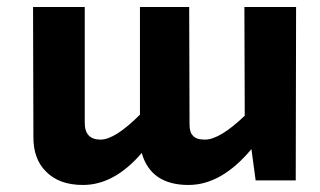

<svg xmlns="http://www.w3.org/2000/svg" viewBox="-20 -513 909 546"><path d="M821 0H707L695 -89Q610 13 516 13Q409 13 383 -78Q305 13 216 13Q148 13 111 -25Q74 -61 75 -126L74 -493H221V-166Q220 -116 266 -116Q307 -116 378 -187V-493H518L519 -166Q518 -138 528 -128Q537 -116 563 -116Q605 -116 676 -184L675 -493H822Z"/></svg>

Font: Taylor Sans Bold LRS
Style: Bold
Weight: 700
Italic angle: -8°
Designer: Natanael Gama
Version: Version 1.001 September 8, 2015